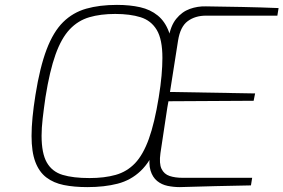

<svg xmlns="http://www.w3.org/2000/svg" viewBox="-20 -759 1159 785"><path d="M337 6Q283 6 241 -2.5Q199 -11 169.5 -33.5Q140 -56 124.5 -97Q109 -138 109 -203Q109 -238 113 -279.5Q117 -321 125 -371Q143 -484 170.5 -556.5Q198 -629 238 -668.5Q278 -708 332.5 -723.5Q387 -739 458 -739Q511 -739 553 -729.5Q595 -720 625 -695.5Q655 -671 670.5 -629Q686 -587 686 -521Q686 -487 682 -444.5Q678 -402 670 -352Q652 -239 623.5 -168.5Q595 -98 555 -60Q515 -22 461 -8Q407 6 337 6ZM346 -31Q407 -31 453 -44Q499 -57 532 -91.5Q565 -126 588.5 -191Q612 -256 629 -361Q637 -410 640.5 -450Q644 -490 644 -522Q644 -598 621 -636.5Q598 -675 555 -688.5Q512 -702 451 -702Q391 -702 345 -688.5Q299 -675 265 -639Q231 -603 207 -536Q183 -469 166 -362Q159 -314 154.5 -274.5Q150 -235 150 -204Q150 -132 171.5 -94.5Q193 -57 236 -44Q279 -31 346 -31ZM715 6Q690 6 665.5 1Q641 -4 622.5 -19Q604 -34 595.5 -61.5Q587 -89 594 -132L669 -602Q677 -653 700.5 -682Q724 -711 756 -722.5Q788 -734 822 -733Q896 -732 970.5 -730.5Q1045 -729 1119 -726L1114 -695H822Q778 -695 747.5 -672.5Q717 -650 708 -593L675 -383L1023 -377L1017 -347L668 -345L636 -133Q630 -90 640.5 -68.5Q651 -47 673.5 -39.5Q696 -32 727 -32H1011L1006 -1Q934 0 861.5 2Q789 4 715 6Z"/></svg>

Font: Exo Thin ExtraLight
Style: Italic
Weight: 250
Italic angle: -9°
Version: Version 2.000